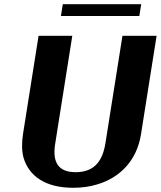

<svg xmlns="http://www.w3.org/2000/svg" viewBox="-20 -881 763 911"><path d="M89 -244C83 -203 83 -167 91 -135C117 -44 197 10 327 10C367 10 405 5 441 -6C546 -37 629 -116 649 -244L723 -711H561L480 -200C465 -108 420 -64 339 -64C259 -64 227 -108 242 -200L323 -711H163ZM269 -805H641L650 -861H278Z"/></svg>

Font: Aerodynamic
Style: BdObl
Weight: 500
Designer: Google
Version: Version 2.000980; 2014